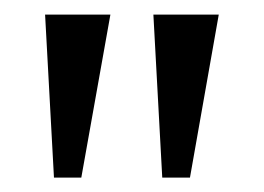

<svg xmlns="http://www.w3.org/2000/svg" viewBox="-20 -711 363 264"><path d="M190.9 -690.9H280.8L241.2 -466.8H203.1ZM42 -690.9H131.8L91.8 -466.8H54.2Z"/></svg>

Font: Wesal
Style: Regular
Weight: 300
Designer: Ahmed zaza
Foundry: Ahmed zaza
Version: Version 2.01